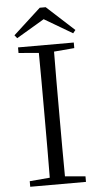

<svg xmlns="http://www.w3.org/2000/svg" viewBox="-61 -957 522 995"><g transform="rotate(-5 200.0 -460.0)"><path d="M216 -920H185L42 -789L55 -773L200 -859L346 -773L359 -789ZM55 -696 160 -687C161 -590 161 -490 161 -390V-335C161 -235 161 -136 160 -38L55 -29V0H345V-29L239 -38C238 -137 238 -235 238 -335V-390C238 -490 238 -590 239 -687L345 -696V-725H55Z"/></g></svg>

Font: Noto Serif JP Light
Style: Regular
Weight: 300
Designer: Ryoko NISHIZUKA 西塚涼子 (kana & ideographs); Frank Grießhammer (Latin, Greek & Cyrillic); Wenlong ZHANG 张文龙 (bopomofo); San
Foundry: Adobe
Version: Version 2.001;hotconv 1.1.0;makeotfexe 2.6.0